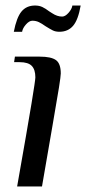

<svg xmlns="http://www.w3.org/2000/svg" viewBox="-20 -675 312 695"><path d="M108 -395Q108 -423 95 -436.5Q82 -450 51 -450H31L34 -470H124Q165 -470 182.5 -457.5Q200 -445 200 -409Q200 -400 193.5 -358.5Q187 -317 170 -220L132 0H42Q80 -215 94 -300Q108 -385 108 -395ZM107 -655Q122 -655 133.5 -649.5Q145 -644 158 -634Q160 -633 169 -627Q178 -621 187 -618Q196 -615 205 -615Q216 -615 228 -628.5Q240 -642 242 -655H272Q263 -603 244.5 -581.5Q226 -560 195 -560Q181 -560 171 -565Q161 -570 145 -580Q131 -590 120.5 -595Q110 -600 97 -600Q86 -600 74 -586.5Q62 -573 60 -560H30Q40 -612 58 -633.5Q76 -655 107 -655Z"/></svg>

Font: Philosopher
Style: Italic
Weight: 400
Italic angle: -10°
Designer: Jovanny Lemonad
Foundry: Jovanny Lemonad
Version: Version 2.000